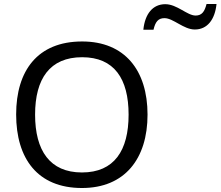

<svg xmlns="http://www.w3.org/2000/svg" viewBox="-20 -933 1106 963"><path d="M699 -784H750C759 -823 773 -842 805 -842C849 -842 901 -785 957 -785C1020 -785 1058 -835 1066 -913H1016C1006 -874 992 -855 961 -855C919 -855 868 -912 809 -912C746 -912 707 -863 699 -784ZM391 10C606 10 720 -137 720 -358C720 -580 606 -725 392 -725C168 -725 61 -578 61 -359C61 -138 168 10 391 10ZM391 -68C230 -68 156 -178 156 -358C156 -538 230 -646 392 -646C553 -646 625 -538 625 -358C625 -178 553 -68 391 -68Z"/></svg>

Font: Noto Sans Math
Style: Regular
Weight: 400
Designer: Monotype Design Team, Delve Withrington, Jeff Kellem
Foundry: Monotype Imaging Inc., Delve Fonts LLC
Version: Version 3.000